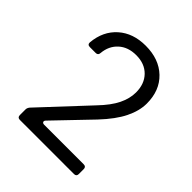

<svg xmlns="http://www.w3.org/2000/svg" viewBox="-202 -872 1004 1004"><g transform="rotate(45 300.0 -370.0)"><path d="M107 0Q89 0 89 -18V-60Q89 -71 98 -82L337 -338Q389 -392 412 -439Q435 -486 435 -531Q435 -594 398 -632Q361 -670 298 -670Q238 -670 200.5 -636Q163 -602 158 -546Q157 -528 140 -528H97Q78 -528 79 -546Q87 -635 146 -687.5Q205 -740 298 -740Q397 -740 456.5 -683Q516 -626 516 -530Q516 -476 487 -417Q458 -358 393 -289L206 -94Q198 -86 201 -79Q204 -72 215 -72H507Q525 -72 525 -54V-18Q525 0 507 0Z"/></g></svg>

Font: Pitagon Sans Mono Light
Style: Regular
Weight: 300
Monospace: yes
Designer: Travis Tran
Foundry: Pitagon
Version: Version 1.001; ttfautohint (v1.8.4.7-5d5b);gftools[0.9.26]